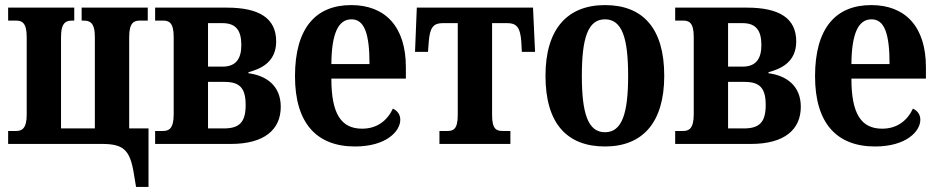

<svg xmlns="http://www.w3.org/2000/svg" viewBox="-20 -566 3687 755"><path d="M515 169H564V-61H488V-421C488 -478 508 -485 530 -485H561V-536H301V-485H308C332 -485 353 -479 353 -421V-61H220V-421C220 -479 241 -485 265 -485H272V-536H12V-485H43C65 -485 85 -478 85 -421V-115C85 -59 65 -51 43 -51H12V0H381C465 0 491 23 506 115Z M590 0H888C1019 0 1084 -56 1084 -146C1084 -230 1026 -269 957 -278V-282C1000 -294 1066 -318 1066 -403C1066 -494 1000 -536 872 -536H590V-485H621C643 -485 663 -479 663 -421V-116C663 -59 643 -51 621 -51H590ZM798 -304V-475H855C907 -475 929 -447 929 -389C929 -334 907 -304 855 -304ZM798 -61V-244H862C921 -244 946 -222 946 -153C946 -85 921 -61 860 -61Z M1376 10C1499 10 1554 -50 1554 -95C1554 -116 1543 -130 1525 -139C1503 -92 1463 -60 1404 -60C1321 -60 1283 -119 1283 -257H1576V-302C1576 -461 1495 -546 1361 -546C1221 -546 1140 -455 1140 -266C1140 -83 1224 10 1376 10ZM1433 -314H1283C1284 -434 1310 -490 1362 -490C1413 -490 1433 -434 1433 -314Z M1708 0H1987V-51H1957C1934 -51 1915 -56 1915 -113V-475H1975C2010 -475 2026 -460 2030 -401L2032 -362H2084L2076 -536H1619L1612 -362H1663L1666 -401C1670 -460 1686 -475 1721 -475H1780V-113C1780 -56 1761 -51 1739 -51H1708Z M2359 10C2506 10 2592 -83 2592 -268C2592 -456 2507 -546 2359 -546C2212 -546 2125 -453 2125 -268C2125 -80 2210 10 2359 10ZM2359 -46C2292 -46 2268 -120 2268 -268C2268 -417 2292 -490 2359 -490C2426 -490 2450 -417 2450 -268C2450 -120 2426 -46 2359 -46Z M2635 0H2933C3064 0 3129 -56 3129 -146C3129 -230 3071 -269 3002 -278V-282C3045 -294 3111 -318 3111 -403C3111 -494 3045 -536 2917 -536H2635V-485H2666C2688 -485 2708 -479 2708 -421V-116C2708 -59 2688 -51 2666 -51H2635ZM2843 -304V-475H2900C2952 -475 2974 -447 2974 -389C2974 -334 2952 -304 2900 -304ZM2843 -61V-244H2907C2966 -244 2991 -222 2991 -153C2991 -85 2966 -61 2905 -61Z M3421 10C3544 10 3599 -50 3599 -95C3599 -116 3588 -130 3570 -139C3548 -92 3508 -60 3449 -60C3366 -60 3328 -119 3328 -257H3621V-302C3621 -461 3540 -546 3406 -546C3266 -546 3185 -455 3185 -266C3185 -83 3269 10 3421 10ZM3478 -314H3328C3329 -434 3355 -490 3407 -490C3458 -490 3478 -434 3478 -314Z"/></svg>

Font: Noto Serif Condensed
Style: Bold
Weight: 700
Width: 3
Designer: Monotype Design Team
Foundry: Monotype Imaging Inc.
Version: Version 2.015